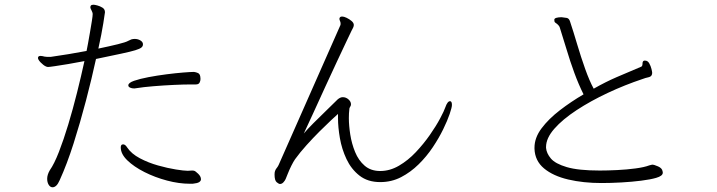

<svg xmlns="http://www.w3.org/2000/svg" viewBox="-20 -783 3040 814"><path d="M586 -594Q586 -587 579.5 -581.5Q573 -576 553.5 -570Q534 -564 494 -555.5Q454 -547 387 -533Q369 -450 344.5 -356.5Q320 -263 292 -175Q264 -87 233 -19Q226 -3 218.5 4Q211 11 203 11Q193 11 186.5 0.5Q180 -10 180 -25Q180 -42 191 -61Q210 -88 230 -139.5Q250 -191 269.5 -255.5Q289 -320 306.5 -390Q324 -460 338 -524Q303 -517 269.5 -511.5Q236 -506 212.5 -502.5Q189 -499 183 -499Q171 -500 156 -515Q152 -518 146.5 -525Q141 -532 141 -538Q141 -541 144 -544Q147 -546 152 -546Q156 -546 160.5 -545Q165 -544 169 -543Q174 -542 178.5 -542Q183 -542 187 -542H196Q232 -547 271 -553.5Q310 -560 347 -567Q349 -576 353 -598Q357 -620 361.5 -646Q366 -672 369.5 -694Q373 -716 373 -724Q373 -729 368 -739Q367 -741 365 -745Q363 -749 363 -753Q363 -755 365 -759Q368 -763 376 -763Q381 -763 392.5 -760Q404 -757 414.5 -750.5Q425 -744 425 -731Q425 -729 418 -684.5Q411 -640 397 -577Q445 -587 479.5 -595.5Q514 -604 524 -610L537 -616Q541 -617 544 -617.5Q547 -618 551 -618Q564 -618 574.5 -612Q585 -606 586 -597ZM789 -425Q759 -425 716.5 -423Q674 -421 631 -417.5Q588 -414 557 -409Q555 -409 553 -408.5Q551 -408 549 -408Q539 -408 531.5 -411.5Q524 -415 524 -421Q524 -432 548.5 -440.5Q573 -449 610 -456Q647 -463 686 -468Q725 -473 756.5 -475.5Q788 -478 799 -478H803Q811 -477 819 -473.5Q827 -470 829 -459Q829 -457 829.5 -454Q830 -451 830 -448Q830 -440 826 -432.5Q822 -425 810 -425ZM785 -4Q739 -4 688 -17.5Q637 -31 592.5 -53.5Q548 -76 520 -103Q492 -130 492 -158Q492 -167 497 -170Q499 -171 502 -171Q511 -171 519 -158Q537 -131 573 -112Q609 -93 650 -81.5Q691 -70 725.5 -64.5Q760 -59 775 -59H777Q781 -59 785.5 -59.5Q790 -60 794 -60Q800 -60 803 -59Q808 -58 820 -46.5Q832 -35 832 -23Q832 -16 824.5 -11Q817 -6 797 -4Z M1413 -300Q1405 -293 1383.5 -273Q1362 -253 1334.5 -225.5Q1307 -198 1279.5 -167.5Q1252 -137 1231 -108Q1224 -98 1215.5 -81Q1207 -64 1200.5 -47.5Q1194 -31 1191 -24Q1188 -17 1181.5 -10Q1175 -3 1167 -3Q1162 -3 1153 -10.5Q1144 -18 1144 -43Q1144 -48 1144.5 -51.5Q1145 -55 1146 -58Q1149 -66 1153 -70.5Q1157 -75 1161 -83L1423 -676Q1424 -678 1424 -683Q1424 -689 1421.5 -694Q1419 -699 1419 -703Q1419 -707 1421 -709Q1424 -713 1430 -713Q1438 -713 1449.5 -707.5Q1461 -702 1470.5 -694Q1480 -686 1480 -677Q1480 -672 1477 -665.5Q1474 -659 1470 -652Q1466 -644 1449.5 -609Q1433 -574 1409 -523Q1385 -472 1359 -415Q1333 -358 1309 -305.5Q1285 -253 1268 -217Q1282 -234 1309 -261Q1336 -288 1365 -316Q1394 -344 1412 -362Q1423 -371 1433 -371Q1447 -371 1457.5 -361.5Q1468 -352 1468 -341Q1468 -336 1466 -333Q1464 -329 1462.5 -326.5Q1461 -324 1461 -319Q1460 -312 1459.5 -302.5Q1459 -293 1459 -282Q1459 -251 1465 -212.5Q1471 -174 1485.5 -138.5Q1500 -103 1526 -80.5Q1552 -58 1592 -58Q1633 -58 1671.5 -80.5Q1710 -103 1743 -138Q1776 -173 1802.5 -211Q1829 -249 1846 -281Q1863 -313 1868 -328Q1877 -354 1888 -354Q1896 -354 1896 -338Q1896 -328 1886.5 -300Q1877 -272 1859 -235Q1841 -198 1815 -159Q1789 -120 1755 -86.5Q1721 -53 1680.5 -32Q1640 -11 1592 -11Q1539 -11 1504 -38.5Q1469 -66 1449 -108.5Q1429 -151 1421 -197.5Q1413 -244 1413 -281Z M2745 -85Q2753 -85 2770 -77.5Q2787 -70 2789 -57Q2789 -56 2789.5 -54.5Q2790 -53 2790 -51Q2790 -37 2762 -29Q2738 -22 2698.5 -17Q2659 -12 2614.5 -9.5Q2570 -7 2530 -7Q2453 -7 2389 -22Q2325 -37 2286.5 -69Q2248 -101 2246 -152V-157Q2246 -199 2276 -239Q2306 -279 2353.5 -315.5Q2401 -352 2454 -383Q2433 -425 2415 -474Q2397 -523 2382 -573.5Q2367 -624 2353 -667Q2352 -671 2347 -676.5Q2342 -682 2337 -685Q2332 -688 2331 -691Q2330 -694 2330 -699Q2330 -705 2339 -707.5Q2348 -710 2361 -710Q2373 -709 2383 -707Q2393 -705 2397 -691Q2411 -649 2427 -595Q2443 -541 2461 -490.5Q2479 -440 2497 -407Q2548 -436 2594.5 -456Q2641 -476 2698 -500Q2704 -502 2704 -513.5Q2704 -525 2712 -526H2715Q2726 -526 2732.5 -514.5Q2739 -503 2742 -490.5Q2745 -478 2745 -474Q2745 -468 2742 -463Q2738 -457 2727.5 -455Q2717 -453 2704 -448Q2629 -423 2556.5 -389Q2484 -355 2424.5 -316Q2365 -277 2330 -237Q2295 -197 2295 -160V-156Q2297 -133 2315.5 -111Q2334 -89 2383 -74.5Q2432 -60 2523 -60Q2556 -60 2597 -62Q2638 -64 2675 -69Q2712 -74 2733 -82Z"/></svg>

Font: Moon Stars Kai HW Light
Style: Regular
Weight: 300
Designer: GuiWonder
Version: Version 1.101